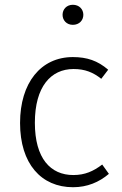

<svg xmlns="http://www.w3.org/2000/svg" viewBox="-20 -773 509 804"><path d="M285 -753C259 -753 242 -734 242 -711C242 -688 259 -669 285 -669C312 -669 329 -688 329 -711C329 -734 312 -753 285 -753ZM285 -534C151 -534 64 -426 64 -258C64 -88 152 11 286 11C345 11 395 -10 436 -45L408 -84C371 -56 336 -40 287 -40C192 -40 126 -109 126 -259C126 -410 193 -484 288 -484C336 -484 370 -470 404 -443L433 -481C389 -519 344 -534 285 -534Z"/></svg>

Font: FiraGO Light
Style: Regular
Weight: 300
Designer: bBox Type
Foundry: bBox Type GmbH
Version: Version 1.001;PS 001.001;hotconv 1.0.88;makeotf.lib2.5.64775